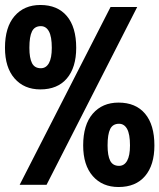

<svg xmlns="http://www.w3.org/2000/svg" viewBox="-20 -742 640 771"><path d="M59 0 424 -714H531L167 0ZM456 9Q391 9 352.5 -35Q314 -79 314 -158Q314 -241 352.5 -285.5Q391 -330 456 -330Q525 -330 562.5 -285.5Q600 -241 600 -158Q600 -79 562.5 -35Q525 9 456 9ZM458 -76Q479 -76 490.5 -96.5Q502 -117 502 -158Q502 -203 490.5 -224Q479 -245 458 -245Q433 -245 422.5 -224Q412 -203 412 -158Q412 -117 422.5 -96.5Q433 -76 458 -76ZM142 -383Q77 -383 38.5 -427Q0 -471 0 -550Q0 -633 38.5 -677.5Q77 -722 142 -722Q211 -722 248.5 -677.5Q286 -633 286 -550Q286 -471 248.5 -427Q211 -383 142 -383ZM144 -468Q165 -468 176.5 -488.5Q188 -509 188 -550Q188 -595 176.5 -616Q165 -637 144 -637Q119 -637 108.5 -616Q98 -595 98 -550Q98 -509 108.5 -488.5Q119 -468 144 -468Z"/></svg>

Font: Noto Sans Mono
Style: Bold
Weight: 700
Designer: Monotype Design Team
Foundry: Monotype Imaging Inc.
Version: Version 2.014